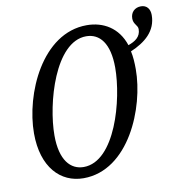

<svg xmlns="http://www.w3.org/2000/svg" viewBox="-85 -850 894 941"><g transform="rotate(-10 361.5 -379.5)"><path d="M256 11C481 11 600 -279 600 -471C600 -503 598 -535 592 -561C665 -592 723 -639 723 -719C723 -749 707 -770 678 -770C648 -770 626 -750 626 -718C626 -689 648 -682 648 -662C648 -623 619 -605 585 -593C555 -684 482 -725 400 -725C177 -725 54 -443 54 -247C54 -79 141 11 256 11ZM266 -43C201 -43 151 -96 151 -220C151 -379 233 -672 388 -672C455 -672 502 -618 502 -496C502 -337 423 -43 266 -43Z"/></g></svg>

Font: Noto Serif ExtraCondensed
Style: Italic
Weight: 400
Width: 2
Italic angle: -12°
Designer: Monotype Design Team
Foundry: Monotype Imaging Inc.
Version: Version 2.014